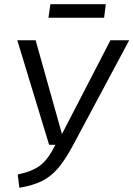

<svg xmlns="http://www.w3.org/2000/svg" viewBox="-20 -879 633 911"><path d="M324 -185Q287 -117 253.5 -78.5Q220 -40 178 -19.5Q136 1 72 12L64 -51Q135 -66 172 -95Q209 -124 243 -192H213L62 -688H149L274 -243L504 -688H593ZM210 -795 219 -859H482L474 -795Z"/></svg>

Font: FiraGO Book
Style: Italic
Weight: 350
Italic angle: -8°
Designer: bBox Type GmbH
Foundry: bBox Type GmbH
Version: Version 1.001